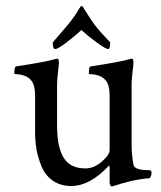

<svg xmlns="http://www.w3.org/2000/svg" viewBox="-20 -622 545 649"><path d="M345.7 -456.1Q337.9 -456.1 307.6 -478Q277.3 -500 254.9 -520.5Q233.4 -500 204.1 -478Q174.8 -456.1 167 -456.1Q158.2 -456.1 158.2 -478.5Q161.1 -482.4 179.7 -503.4Q198.2 -524.4 210.9 -540Q232.4 -566.4 247.1 -591.8Q252.9 -601.6 254.9 -601.6Q259.8 -601.6 264.6 -591.8Q288.1 -553.7 299.8 -538.1Q310.5 -524.4 323.7 -509.8Q336.9 -495.1 344.7 -487.3Q352.5 -479.5 352.5 -478.5Q352.5 -456.1 345.7 -456.1ZM424.8 -333V-137.7Q424.8 -95.7 431.6 -63.5Q433.6 -56.6 442.4 -52.7Q451.2 -48.8 460.9 -47.9Q470.7 -46.9 480.5 -46.9L489.3 -45.9Q492.2 -44.9 492.2 -35.2Q492.2 -32.2 489.7 -25.9Q487.3 -19.5 484.4 -19.5Q469.7 -18.6 451.7 -15.6Q433.6 -12.7 418 -8.8Q402.3 -4.9 388.7 -1Q375 2.9 367.2 5.9L358.4 7.8Q350.6 7.8 350.6 -7.8V-57.6L348.6 -62.5Q284.2 6.8 220.7 6.8Q184.6 6.8 158.7 -11.2Q132.8 -29.3 120.6 -59.1Q108.4 -88.9 103.5 -116.7Q98.6 -144.5 98.6 -174.8V-297.9Q98.6 -335.9 85 -350.6Q75.2 -362.3 61 -366.7Q46.9 -371.1 37.6 -371.1Q28.3 -371.1 28.3 -373Q28.3 -396.5 34.2 -397.5Q137.7 -413.1 168.9 -422.9Q169.9 -422.9 171.9 -423.3Q173.8 -423.8 173.8 -423.8Q177.7 -423.8 178.7 -415.5Q179.7 -407.2 178.7 -403.3Q172.9 -356.4 172.9 -331.1V-199.2Q172.9 -124 195.3 -88.4Q217.8 -52.7 268.6 -52.7Q297.9 -52.7 324.2 -75.7Q350.6 -98.6 350.6 -115.2V-297.9Q350.6 -335.9 336.9 -350.6Q327.1 -362.3 313 -366.7Q298.8 -371.1 289.6 -371.1Q280.3 -371.1 280.3 -373Q280.3 -396.5 286.1 -397.5Q389.6 -413.1 420.9 -422.9Q421.9 -422.9 423.8 -423.3Q425.8 -423.8 425.8 -423.8Q429.7 -423.8 430.7 -415.5Q431.6 -407.2 430.7 -403.3Q424.8 -356.4 424.8 -333Z"/></svg>

Font: Crimson Text
Style: Regular
Weight: 400
Version: Version 0.13